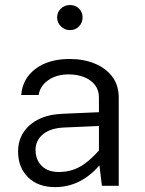

<svg xmlns="http://www.w3.org/2000/svg" viewBox="-20 -747 585 772"><path d="M209.7 -677Q209.7 -656.1 224.8 -641Q239.8 -625.9 261.4 -625.9Q283.3 -625.9 297.7 -641Q312.1 -656.1 312.1 -677Q312.1 -698 297.7 -712.4Q283.3 -726.8 261.4 -726.8Q239.8 -726.8 224.8 -712.4Q209.7 -698 209.7 -677ZM457.4 -354.8Q457.4 -404.5 431.2 -439Q405 -473.5 360.4 -491.7Q315.7 -509.9 260.2 -509.9Q176 -509.9 123.2 -470.5Q70.4 -431 65.4 -365H135.3Q141.4 -402.1 174.5 -425Q207.6 -447.9 256.6 -447.9Q289.4 -447.9 317.1 -437.3Q344.7 -426.8 361.3 -406Q377.8 -385.1 377.8 -354.8V-97.6L389.8 0H457.4ZM420.8 -135.7 394.8 -161.1Q362.7 -123.1 334.7 -99.7Q306.7 -76.3 278.3 -65.9Q250 -55.5 215.9 -55.5Q172.5 -55.5 147.7 -80.1Q122.9 -104.7 122.9 -144.2Q122.9 -182 152.2 -206.7Q181.6 -231.5 236.4 -234.2L413 -242V-297.4L231.5 -289.5Q175 -287.2 135 -267.2Q95.1 -247.3 73.9 -214.1Q52.7 -180.8 52.7 -138.1Q52.7 -73.6 92.9 -34.1Q133.1 5.4 201.6 5.4Q264.8 5.4 318.1 -28Q371.3 -61.4 420.8 -135.7Z"/></svg>

Font: Estedad-FD VF
Style: Regular
Weight: 100
Designer: Amin Abedi
Version: Version 7.3